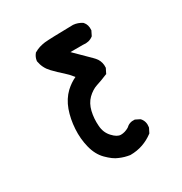

<svg xmlns="http://www.w3.org/2000/svg" viewBox="-149 -589 798 842"><g transform="rotate(-30 250.0 -168.0)"><path d="M270 142.6Q256.8 140.6 243.9 137Q231 133.3 218.8 127.9Q206.1 123 192.9 113.3Q179.7 103.5 166 89.8Q137.7 61.5 126.5 16.1Q115.2 -28.3 118.2 -77.1Q121.1 -126 136.2 -168.5Q151.9 -211.4 181.6 -239.7Q206.1 -262.2 232.9 -274.4Q215.3 -296.9 197.8 -312Q186.5 -321.8 175 -332.8Q163.6 -343.8 152.3 -355.5Q127.4 -381.3 121.1 -417.5V-418.5V-419.9Q123.5 -438.5 135.3 -452.6L136.2 -454.1L137.7 -454.6Q144 -458.5 150.6 -461.4Q157.2 -464.4 164.1 -466.6Q170.9 -468.8 178 -470.2Q185.1 -471.7 192.4 -472.7Q220.2 -475.6 336.9 -477.5H337.4H337.9Q349.6 -476.6 360.6 -472.7Q371.6 -468.8 381.3 -462.4L382.3 -461.4L383.3 -460.4Q397.9 -443.8 395.5 -418V-416L394.5 -414.6L384.8 -395L383.8 -393.1L381.8 -391.6Q361.3 -376 332 -379.9H268.1L341.8 -307.1Q346.2 -302.7 350.1 -298.3Q354 -293.9 357.2 -289.1Q360.4 -284.2 362.5 -279.1Q364.7 -273.9 366.2 -268.3Q367.7 -262.7 368.2 -256.8Q368.7 -251 368.2 -244.6V-242.7L367.2 -240.7L357.4 -221.2L356 -217.8L352.5 -216.8Q323.7 -204.6 295.9 -195.8Q289.6 -193.8 283.7 -190.9Q277.8 -188 272 -184.3Q266.1 -180.7 260.3 -176Q254.4 -171.4 249 -166Q227.5 -144.5 219.2 -110.4Q210.9 -75.2 213.9 -37.6Q216.3 -2 238.8 21.5Q260.3 44.9 279.3 44.9Q299.3 44.9 319.3 33.2Q337.9 15.1 363.3 17.6H365.2L366.7 18.6L386.2 28.3L387.7 29.3L389.2 30.8Q405.8 49.8 401.4 77.6L400.9 79.1L400.4 80.6L390.6 100.1L389.6 102.1L387.7 103.5Q363.3 122.1 334 132.3Q304.2 142.6 271.5 142.6H270.5Z"/></g></svg>

Font: NaikaiFont
Style: Bold
Weight: 700
Version: Version 1.89